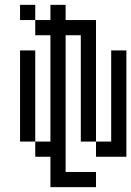

<svg xmlns="http://www.w3.org/2000/svg" viewBox="-20 -645 540 790"><path d="M125 -562.5H62.5V-625H125ZM62.5 -437.5H125V-62.5H62.5ZM125 -62.5H187.5V-500H125V-562.5H187.5V-625H250V-562.5H375V-62.5H312.5V-500H250V62.5H375V125H187.5V0H125ZM375 -62.5H437.5V-437.5H500V0H375Z"/></svg>

Font: 寒蝉点阵体 16px
Style: Regular
Weight: 400
Designer: Designed by Warren2060
Foundry: ChillType
Version: Version 1.000